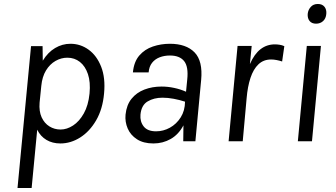

<svg xmlns="http://www.w3.org/2000/svg" viewBox="-20 -710 1691 965"><path d="M68 235 136 -478H194Q194 -460 194.5 -441.5Q195 -423 195 -405Q220.5 -447 256.8 -468.5Q293 -490 334 -490Q384.5 -490 425.5 -460.2Q466.5 -430.5 488.5 -374.5Q510.5 -318.5 503 -240Q496 -161.5 463.2 -105.2Q430.5 -49 383 -19Q335.5 11 283.5 11Q243.5 11 213.5 -6.8Q183.5 -24.5 167 -58L139 235ZM284.5 -59Q316 -59 347.2 -79.2Q378.5 -99.5 401.2 -139.8Q424 -180 430 -240Q435.5 -297.5 422 -337.5Q408.5 -377.5 381.5 -398.8Q354.5 -420 318.5 -420Q287.5 -420 259 -403.8Q230.5 -387.5 211.2 -356Q192 -324.5 187.5 -278L179 -194Q175.5 -150.5 189.2 -120.5Q203 -90.5 228.2 -74.8Q253.5 -59 284.5 -59Z M751 11Q701 11 668.5 -10Q636 -31 621.8 -64.2Q607.5 -97.5 611 -134Q616 -182.5 641 -213.5Q666 -244.5 705.5 -259.8Q745 -275 792 -275Q823.5 -275 855.2 -268.2Q887 -261.5 915 -249L921 -310Q928 -374.5 905.5 -402.8Q883 -431 834 -431Q806 -431 782.5 -422Q759 -413 744.2 -394.2Q729.5 -375.5 727 -346H648Q653 -399.5 680.2 -431Q707.5 -462.5 748.2 -476.2Q789 -490 834 -490Q915.5 -490 957.8 -446.8Q1000 -403.5 991 -308L962 0H901Q901 -20.5 901.5 -40.2Q902 -60 902 -80Q877.5 -34 838 -11.5Q798.5 11 751 11ZM764.5 -50Q801 -50 834 -68.2Q867 -86.5 888.2 -120Q909.5 -153.5 910 -199Q882.5 -208 853 -213.5Q823.5 -219 797 -219Q753.5 -219 722 -200.2Q690.5 -181.5 686 -134Q683 -99 702.2 -74.5Q721.5 -50 764.5 -50Z M1129 0 1174 -479H1245L1236 -388Q1258.5 -439 1289.8 -463Q1321 -487 1361.5 -487Q1372 -487 1384.5 -485.2Q1397 -483.5 1409 -478L1398 -401Q1384.5 -405.5 1370.2 -408.2Q1356 -411 1342.5 -411Q1304.5 -411 1279 -386.8Q1253.5 -362.5 1239 -318.8Q1224.5 -275 1219.5 -216L1200 0Z M1568.5 -591Q1547 -591 1536 -604.5Q1525 -618 1526.5 -640Q1528.5 -660.5 1541.8 -675.2Q1555 -690 1577.5 -690Q1599.5 -690 1610.8 -676Q1622 -662 1620 -640Q1618 -617 1603.8 -604Q1589.5 -591 1568.5 -591ZM1477 0 1522 -479H1593L1548 0Z"/></svg>

Font: Karla
Style: Italic
Weight: 400
Italic angle: -8°
Designer: Jonathan Pinhorn
Version: Version 2.004;gftools[0.9.33]